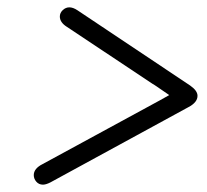

<svg xmlns="http://www.w3.org/2000/svg" viewBox="-20 -567 565 523"><path d="M72 -90Q72 -108 96 -120L416 -294Q420 -296 428.5 -301Q437 -306 441 -308Q432 -314 415.5 -325.5Q399 -337 395 -339L162 -494Q143 -506 143 -522Q143 -532 151 -539.5Q159 -547 169 -547Q179 -547 191 -539L498 -334Q518 -320 518 -306Q518 -288 493 -275L117 -70Q105 -64 97 -64Q86 -64 79 -72Q72 -80 72 -90Z"/></svg>

Font: CMU Typewriter Text
Style: LightOblique
Weight: 200
Italic angle: -9.46001°
Version: Version 0.7.0